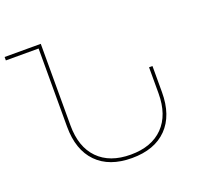

<svg xmlns="http://www.w3.org/2000/svg" viewBox="-160 -903 1101 1053"><g transform="rotate(-20 390.0 -377.0)"><path d="M695 -433H715V-281Q715 -145 642.5 -71Q570 3 438 3Q306 3 233.5 -71Q161 -145 161 -281V-737H-30V-757H181V-281Q181 -155 248.5 -86Q316 -17 438 -17Q560 -17 627.5 -86Q695 -155 695 -281Z"/></g></svg>

Font: Montserrat arm Thin
Style: Regular
Weight: 250
Designer: Julieta Ulanovsky
Foundry: Julieta Ulanovsky
Version: Version 6.000;PS 006.000;hotconv 1.0.88;makeotf.lib2.5.64775